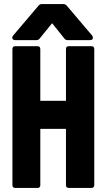

<svg xmlns="http://www.w3.org/2000/svg" viewBox="-20 -923 515 943"><path d="M55 0Q41 0 41 -14V-682Q41 -696 55 -696H164Q178 -696 178 -682V-428H304V-682Q304 -696 318 -696H429Q443 -696 443 -682V-14Q443 0 429 0H318Q304 0 304 -14V-290H178V-14Q178 0 165 0ZM55 -726Q44 -726 41 -733.5Q38 -741 45 -749L169 -895Q176 -903 185 -903H292Q301 -903 308 -895L432 -749Q438 -741 435.5 -733.5Q433 -726 422 -726H311Q302 -726 296 -734L236 -809L175 -734Q169 -726 160 -726Z"/></svg>

Font: AL Dynamic
Style: Bold
Weight: 700
Version: Version 1.000; ttfautohint (v1.8.2) -l 8 -r 50 -G 200 -x 14 